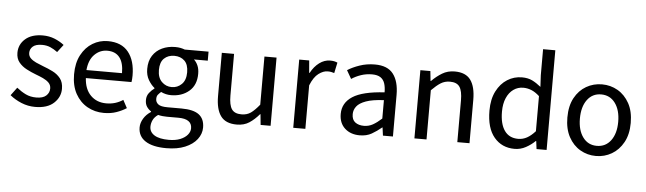

<svg xmlns="http://www.w3.org/2000/svg" viewBox="-54 -926 4591 1365"><g transform="rotate(5 2241.5 -243.5)"><path d="M209.5 12.2Q158.2 12.2 111.1 -7.3Q64 -26.9 29.3 -55.7L71.8 -112.8Q103.5 -87.4 136.5 -71.3Q169.4 -55.2 212.4 -55.2Q259.8 -55.2 282.7 -76.2Q305.7 -97.2 305.7 -127.4Q305.7 -152.3 289.3 -168.7Q272.9 -185.1 247.6 -196.8Q222.2 -208.5 195.3 -218.3Q161.6 -231 128.4 -248.3Q95.2 -265.6 73.2 -292.5Q51.3 -319.3 51.3 -360.4Q51.3 -419.9 96.2 -459.5Q141.1 -499 220.7 -499Q266.6 -499 305.7 -483.2Q344.7 -467.3 373.5 -444.3L332 -390.1Q307.1 -408.7 281 -420.2Q254.9 -431.6 221.2 -431.6Q176.8 -431.6 155.8 -413.1Q134.8 -394.5 134.8 -367.2Q134.8 -344.7 150.1 -329.3Q165.5 -314 189.9 -302.7Q214.4 -291.5 241.7 -281.2Q276.4 -268.6 310.5 -251.7Q344.7 -234.9 366.9 -206.8Q389.2 -178.7 389.2 -132.3Q389.2 -73.2 343 -30.5Q296.9 12.2 209.5 12.2Z M700.2 12.2Q635.3 12.2 582 -17.8Q528.8 -47.9 497.3 -104.7Q465.8 -161.6 465.8 -243.2Q465.8 -324.7 496.3 -381.8Q526.9 -439 576.7 -469Q626.5 -499 685.1 -499Q782.7 -499 831.8 -437.7Q880.9 -376.5 880.9 -270Q880.9 -256.8 879.9 -244.9Q878.9 -232.9 877.4 -223.6H551.8Q556.2 -145 599.6 -101.1Q643.1 -57.1 711.4 -57.1Q745.1 -57.1 774.4 -65.9Q803.7 -74.7 830.6 -92.3L860.8 -36.1Q829.1 -15.6 789.3 -1.7Q749.5 12.2 700.2 12.2ZM550.8 -280.8H804.7Q804.7 -355 774.9 -392.8Q745.1 -430.7 687 -430.7Q634.8 -430.7 596.2 -392.3Q557.6 -354 550.8 -280.8Z M1164.1 223.1Q1066.9 223.1 1014.9 189.2Q962.9 155.3 962.9 92.3Q962.9 60.5 981.7 29.1Q1000.5 -2.4 1034.2 -23.9V-27.8Q1015.6 -39.6 1003.2 -58.1Q990.7 -76.7 990.7 -105.5Q990.7 -135.7 1007.8 -157.2Q1024.9 -178.7 1043.9 -191.9V-195.8Q1020 -214.8 1000.2 -248Q980.5 -281.2 980.5 -326.7Q980.5 -383.3 1005.4 -421.6Q1030.3 -460 1072.3 -479.5Q1114.3 -499 1165 -499Q1187.5 -499 1204.1 -495.6Q1220.7 -492.2 1234.4 -486.8H1404.3V-422.4H1305.7Q1322.8 -407.2 1333.7 -382.6Q1344.7 -357.9 1344.7 -323.7Q1344.7 -242.7 1293.5 -199Q1242.2 -155.3 1165 -155.3Q1127.4 -155.3 1093.3 -171.9Q1080.6 -160.6 1071.8 -149.9Q1063 -139.2 1063 -119.1Q1063 -96.7 1081.3 -82Q1099.6 -67.4 1147.9 -67.4H1247.6Q1334 -67.4 1373.3 -37.1Q1412.6 -6.8 1412.6 54.2Q1412.6 99.6 1383.1 138.2Q1353.5 176.8 1297.9 200Q1242.2 223.1 1164.1 223.1ZM1177.2 162.6Q1224.1 162.6 1257.8 149.2Q1291.5 135.7 1309.8 113.8Q1328.1 91.8 1328.1 66.9Q1328.1 33.7 1304 16.8Q1279.8 0 1231.9 0H1149.9Q1135.3 0 1118.7 -1.7Q1102.1 -3.4 1086.4 -7.3Q1061 10.3 1050 33.2Q1039.1 56.2 1039.1 80.6Q1039.1 118.7 1074 140.6Q1108.9 162.6 1177.2 162.6ZM1165 -212.9Q1206.1 -212.9 1235.8 -241.9Q1265.6 -271 1265.6 -326.7Q1265.6 -382.8 1237.5 -409.4Q1209.5 -436 1165 -436Q1120.6 -436 1092.3 -409.2Q1064 -382.3 1064 -326.7Q1064 -271.5 1093.8 -242.2Q1123.5 -212.9 1165 -212.9Z M1648.4 12.2Q1568.8 12.2 1533.9 -36.4Q1499 -85 1499 -177.7V-486.8H1586.4V-189.5Q1586.4 -122.1 1606.4 -92.5Q1626.5 -63 1675.8 -63Q1714.8 -63 1742.2 -82.3Q1769.5 -101.6 1803.2 -143.1V-486.8H1889.6V0H1818.4L1811 -75.7H1808.1Q1774.4 -36.1 1737.5 -12Q1700.7 12.2 1648.4 12.2Z M2051.3 0V-486.8H2122.6L2129.9 -398.9H2133.3Q2158.2 -445.3 2194.3 -472.2Q2230.5 -499 2271 -499Q2287.6 -499 2299.8 -496.6Q2312 -494.1 2323.7 -488.8L2307.6 -413.1Q2295.4 -417 2285.2 -418.9Q2274.9 -420.9 2259.8 -420.9Q2229.5 -420.9 2195.8 -396Q2162.1 -371.1 2137.7 -310.5V0Z M2525.9 12.2Q2460.9 12.2 2419.9 -25.1Q2378.9 -62.5 2378.9 -127.9Q2378.9 -207 2449.5 -252.7Q2520 -298.3 2676.3 -307.6Q2676.3 -343.8 2667.7 -370.6Q2659.2 -397.5 2637.5 -412.4Q2615.7 -427.2 2576.7 -427.2Q2534.7 -427.2 2497.3 -414.3Q2460 -401.4 2430.7 -381.8L2396.5 -441.4Q2431.2 -463.9 2481.9 -481.4Q2532.7 -499 2591.3 -499Q2681.6 -499 2722.2 -446Q2762.7 -393.1 2762.7 -297.4V0H2691.4L2683.6 -57.6H2681.6Q2647 -28.8 2611.1 -8.3Q2575.2 12.2 2525.9 12.2ZM2549.8 -57.6Q2584.5 -57.6 2613.8 -74Q2643.1 -90.3 2676.3 -120.6V-252Q2595.2 -248 2548.8 -231.2Q2502.4 -214.4 2483.2 -189.2Q2463.9 -164.1 2463.9 -133.8Q2463.9 -93.8 2488 -75.7Q2512.2 -57.6 2549.8 -57.6Z M2916 0V-486.8H2987.3L2994.6 -417H2998Q3032.2 -451.7 3071.3 -475.3Q3110.4 -499 3160.6 -499Q3239.3 -499 3274.2 -450.9Q3309.1 -402.8 3309.1 -309.6V0H3222.2V-297.9Q3222.2 -365.2 3202.1 -394.5Q3182.1 -423.8 3132.8 -423.8Q3096.2 -423.8 3067.1 -405.5Q3038.1 -387.2 3002.4 -351.1V0Z M3631.3 12.2Q3540.5 12.2 3485.4 -53.2Q3430.2 -118.7 3430.2 -243.2Q3430.2 -324.7 3459.2 -381.8Q3488.3 -439 3536.1 -469Q3584 -499 3640.6 -499Q3683.1 -499 3713.6 -484.1Q3744.1 -469.2 3776.4 -442.9L3772 -525.9V-711.4H3859.4V0H3787.6L3780.3 -56.6H3777.3Q3749 -28.8 3711.4 -8.3Q3673.8 12.2 3631.3 12.2ZM3650.9 -61Q3684.1 -61 3713.4 -77.1Q3742.7 -93.3 3772 -126V-376.5Q3742.2 -403.8 3713.9 -415Q3685.5 -426.3 3656.2 -426.3Q3617.2 -426.3 3586.2 -404.3Q3555.2 -382.3 3537.4 -341.6Q3519.5 -300.8 3519.5 -244.1Q3519.5 -156.2 3553 -108.6Q3586.4 -61 3650.9 -61Z M4211.9 12.2Q4150.9 12.2 4099.6 -17.6Q4048.3 -47.4 4017.3 -104.5Q3986.3 -161.6 3986.3 -243.2Q3986.3 -326.2 4017.3 -383.1Q4048.3 -439.9 4099.6 -469.5Q4150.9 -499 4211.9 -499Q4272.9 -499 4324.2 -469.5Q4375.5 -439.9 4407 -383.1Q4438.5 -326.2 4438.5 -243.2Q4438.5 -161.6 4407 -104.5Q4375.5 -47.4 4324.2 -17.6Q4272.9 12.2 4211.9 12.2ZM4211.9 -60.1Q4274.9 -60.1 4312 -110.1Q4349.1 -160.2 4349.1 -243.2Q4349.1 -327.1 4312 -377.2Q4274.9 -427.2 4211.9 -427.2Q4149.4 -427.2 4112.5 -377.2Q4075.7 -327.1 4075.7 -243.2Q4075.7 -160.2 4112.5 -110.1Q4149.4 -60.1 4211.9 -60.1Z"/></g></svg>

Font: Varta Light Medium
Style: Regular
Weight: 500
Version: Version 1.004